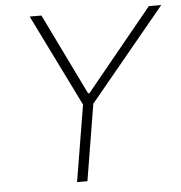

<svg xmlns="http://www.w3.org/2000/svg" viewBox="-52 -777 779 826"><g transform="rotate(-5 337.5 -363.5)"><path d="M106.5 -727.3H157.3L328.1 -376.4H333.8L621.1 -727.3H674.7L346.6 -329.9L292.3 0H247.5L302.2 -329.9Z"/></g></svg>

Font: Inter Extra Light  BETA
Style: Italic
Weight: 200
Italic angle: 9.39999°
Designer: Rasmus Andersson
Foundry: rsms
Version: Version 3.011;git-f93a4a705